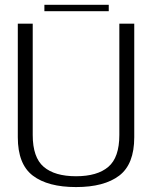

<svg xmlns="http://www.w3.org/2000/svg" viewBox="-20 -773 650 798"><path d="M296 4.5Q413 4.5 475.5 -43Q538 -90.5 538 -202.5V-674.5H476V-212Q476 -118.5 430.2 -79.5Q384.5 -40.5 296 -40.5Q207.5 -40.5 161.8 -79.5Q116 -118.5 116 -212V-674.5H54V-202.5Q54 -90.5 116.5 -43Q179 4.5 296 4.5ZM164.5 -726.5H432V-753H164.5Z"/></svg>

Font: Anybody Thin Light
Style: Regular
Weight: 300
Version: Version 1.113;gftools[0.9.25]